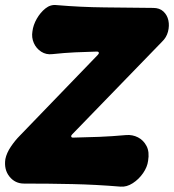

<svg xmlns="http://www.w3.org/2000/svg" viewBox="-44 -709 682 752"><path d="M83 -586Q86 -611 100 -635.5Q114 -660 134 -676Q154 -692 178 -689Q271 -681 366.5 -680Q462 -679 556 -678Q581 -678 596 -664Q611 -650 615.5 -629Q620 -608 614 -585Q608 -562 590 -545L238 -182Q234 -178 235 -174Q236 -170 242 -170Q294 -171 344.5 -173Q395 -175 450 -180Q475 -182 496.5 -171Q518 -160 530 -137Q542 -114 536 -79Q533 -55 516.5 -31Q500 -7 476 8.5Q452 24 428 22Q332 14 240 12Q148 10 50 10Q15 10 -7 -17.5Q-29 -45 -23 -86Q-18 -110 -1.5 -134.5Q15 -159 34 -178L339 -494Q344 -499 343 -503Q342 -507 335 -507Q292 -506 250 -504Q208 -502 161 -497Q137 -494 117.5 -506.5Q98 -519 88.5 -540.5Q79 -562 83 -586Z"/></svg>

Font: Winky Sans ExtraBold
Style: Italic
Weight: 800
Italic angle: -8.97852°
Designer: Simon Atzbach
Foundry: typofactur
Version: Version 1.205